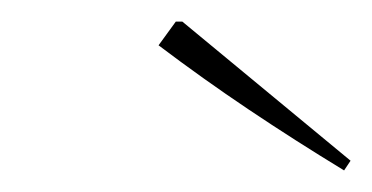

<svg xmlns="http://www.w3.org/2000/svg" viewBox="-20 -723 345 178"><path d="M299 -565Q253 -593 210.5 -621.5Q168 -650 127 -681L143 -703H149L305 -574Z"/></svg>

Font: Piazzolla Thin
Style: Italic
Weight: 100
Italic angle: -11.3°
Designer: Juan Pablo del Peral
Foundry: Huerta Tipografica
Version: Version 1.330